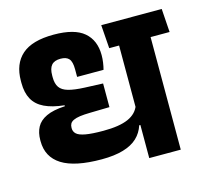

<svg xmlns="http://www.w3.org/2000/svg" viewBox="-97 -765 934 874"><g transform="rotate(-15 370.0 -328.0)"><path d="M650.5 -568H502V0H650.5ZM471 -530.5H740L732.5 -641H463.5ZM455.5 -530.5H725L717 -641H447.5ZM44 -207.5V-202.5Q44 -127.5 105 -89Q166 -50.5 292.5 -50.5Q352 -50.5 393.8 -62.8Q435.5 -75 460.5 -98.5Q485.5 -122 496.5 -156H512L505 -249Q492 -211 450.5 -192.5Q409 -174 333.5 -174Q279 -174 249 -179.5Q219 -185 207.5 -195.8Q196 -206.5 196 -222V-225Q196 -236 200.5 -244Q205 -252 216.5 -257.5Q228 -263 247.2 -265.8Q266.5 -268.5 295.5 -269L387 -271V-382.5L300.5 -386Q253 -388 224.8 -396Q196.5 -404 184.5 -421.5Q172.5 -439 172.5 -469V-477.5Q172.5 -510.5 186 -526Q199.5 -541.5 228.5 -541.5Q256 -541.5 268.2 -527.5Q280.5 -513.5 280.5 -478V-442H405Q409 -457 411.5 -474.5Q414 -492 414 -509Q414 -579 369.2 -617.2Q324.5 -655.5 226.5 -655.5Q125 -655.5 76.8 -613Q28.5 -570.5 28.5 -490.5V-480.5Q28.5 -435 45.5 -404Q62.5 -373 98.8 -355.5Q135 -338 192 -332V-327.5Q136 -324.5 103.8 -309.2Q71.5 -294 57.8 -268.2Q44 -242.5 44 -207.5Z"/></g></svg>

Font: Anek Devanagari Medium
Style: Bold
Weight: 700
Version: Version 1.003